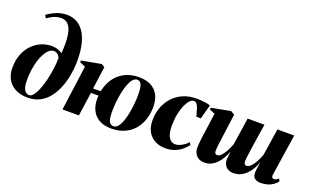

<svg xmlns="http://www.w3.org/2000/svg" viewBox="-89 -1291 2864 1763"><g transform="rotate(20 1343.0 -409.0)"><path d="M238.5 8Q172.5 8 122.2 -16.5Q72 -41 43.5 -88.5Q15 -136 15 -204Q15 -277.5 37.8 -335Q60.5 -392.5 99.2 -432.5Q138 -472.5 186.8 -493.2Q235.5 -514 287.5 -514Q322 -514 350.5 -503.8Q379 -493.5 393 -482Q400 -572 394.2 -631Q388.5 -690 372.8 -723.8Q357 -757.5 333.5 -771.2Q310 -785 281 -785Q254 -785 223 -774.5Q192 -764 148.5 -733.5L132 -762Q159 -781.5 189.5 -797.2Q220 -813 252.8 -822Q285.5 -831 320.5 -831Q383 -831 428.2 -802.5Q473.5 -774 502.2 -721.5Q531 -669 543.8 -596.2Q556.5 -523.5 553.5 -435Q551.5 -379 540 -317.5Q528.5 -256 505.5 -198.2Q482.5 -140.5 446.2 -93.8Q410 -47 358.5 -19.5Q307 8 238.5 8ZM245 -18.5Q267 -18.5 287.2 -45.5Q307.5 -72.5 325 -117.2Q342.5 -162 355.2 -216.5Q368 -271 375.5 -327.2Q383 -383.5 383 -432Q377.5 -444 369.2 -454.2Q361 -464.5 349.5 -470.8Q338 -477 322 -477Q297.5 -477 276 -458.8Q254.5 -440.5 236.8 -408.5Q219 -376.5 206.2 -334.5Q193.5 -292.5 186.5 -244.2Q179.5 -196 179.5 -146Q179.5 -96 188.5 -68.2Q197.5 -40.5 212.5 -29.5Q227.5 -18.5 245 -18.5Z M777 -277H851.5Q865 -347 902.2 -401.8Q939.5 -456.5 999.5 -487.8Q1059.5 -519 1141.5 -519Q1211 -519 1258.5 -493.2Q1306 -467.5 1330.2 -420.2Q1354.5 -373 1354.5 -309Q1354.5 -241.5 1335.5 -183.2Q1316.5 -125 1278.8 -81.2Q1241 -37.5 1185.2 -12.8Q1129.5 12 1056.5 12Q986.5 12 939.2 -15Q892 -42 868.2 -89.2Q844.5 -136.5 844.5 -197.5Q844.5 -206 845 -214.8Q845.5 -223.5 846 -232H772L739 0H578.5L638 -439L582.5 -463.5L585 -480.5L776.5 -515.5L807 -496ZM1131.5 -491.5Q1107 -491.5 1088 -468.2Q1069 -445 1054.8 -406.5Q1040.5 -368 1031.2 -321.5Q1022 -275 1017.5 -228Q1013 -181 1013 -141.5Q1013 -95.5 1018.5 -67.8Q1024 -40 1037 -27.8Q1050 -15.5 1071.5 -15.5Q1095.5 -15.5 1114.2 -38.8Q1133 -62 1146.5 -100.5Q1160 -139 1168.8 -185.2Q1177.5 -231.5 1181.8 -278.8Q1186 -326 1186 -365.5Q1186 -411.5 1180 -439.2Q1174 -467 1162 -479.2Q1150 -491.5 1131.5 -491.5Z M1587.5 12Q1497.5 12 1443.2 -41.5Q1389 -95 1389 -193.5Q1389 -254 1409 -311.5Q1429 -369 1468.8 -415Q1508.5 -461 1568 -488Q1627.5 -515 1706 -515Q1735.5 -515 1773.2 -510.8Q1811 -506.5 1838 -497.5L1800 -357.5H1757Q1743.5 -407.5 1734 -435.2Q1724.5 -463 1713.5 -474.5Q1702.5 -486 1685 -486Q1666.5 -486 1647 -465.5Q1627.5 -445 1610.8 -407.5Q1594 -370 1583.5 -318.5Q1573 -267 1573 -204.5Q1573 -146.5 1585.2 -113.5Q1597.5 -80.5 1617.2 -66.8Q1637 -53 1660 -53Q1682.5 -53 1706.2 -63.8Q1730 -74.5 1750 -89.5Q1770 -104.5 1780.5 -118L1794 -95.5Q1776.5 -71 1748.5 -46.2Q1720.5 -21.5 1680.8 -4.8Q1641 12 1587.5 12Z M2048.5 -288Q2046 -268.5 2042.8 -245Q2039.5 -221.5 2036.5 -198.2Q2033.5 -175 2031.8 -156.5Q2030 -138 2030 -129.5Q2030 -111.5 2035 -101.5Q2040 -91.5 2057.5 -91.5Q2075 -91.5 2094.2 -111Q2113.5 -130.5 2132 -163.5Q2150.5 -196.5 2164.5 -236Q2168.5 -261 2174 -296.5Q2179.5 -332 2183.5 -358Q2186.5 -376 2190.8 -405Q2195 -434 2199 -461.8Q2203 -489.5 2205 -502.5H2369.5Q2362 -455 2354.5 -406.8Q2347 -358.5 2340.2 -313.5Q2333.5 -268.5 2328 -231.5Q2322.5 -194.5 2319.5 -169Q2316.5 -143.5 2316.5 -134Q2316.5 -113 2321.8 -102.2Q2327 -91.5 2345 -91.5Q2363.5 -91.5 2384 -112.5Q2404.5 -133.5 2423.2 -167Q2442 -200.5 2455.5 -238L2496 -502.5H2660L2598 -92.5Q2598 -74.5 2605.2 -68.8Q2612.5 -63 2620 -63Q2631.5 -63 2642.2 -68.5Q2653 -74 2664 -85L2677 -60.5Q2661 -39.5 2638.2 -23Q2615.5 -6.5 2585.2 2.8Q2555 12 2516 12Q2475 12 2453.8 -10Q2432.5 -32 2440.5 -88.5L2452 -167.5Q2440 -133 2421.8 -100.8Q2403.5 -68.5 2378.8 -42.8Q2354 -17 2322 -2Q2290 13 2250.5 13Q2221.5 13 2198 -0.2Q2174.5 -13.5 2162.2 -39.5Q2150 -65.5 2154.5 -103L2162 -167Q2150.5 -135 2133 -103Q2115.5 -71 2091.5 -44.8Q2067.5 -18.5 2037 -2.8Q2006.5 13 1969 13Q1933 13 1909.2 -1.8Q1885.5 -16.5 1873.5 -41.2Q1861.5 -66 1861.5 -96Q1861.5 -110.5 1863.2 -130Q1865 -149.5 1867.5 -171.5Q1870 -193.5 1873 -215.8Q1876 -238 1879 -258L1904 -440L1850.5 -463.5L1853 -480.5L2039 -515.5L2076 -493.5Z"/></g></svg>

Font: Merriweather 144pt Black
Style: Italic
Weight: 900
Italic angle: -7.8°
Version: Version 2.101